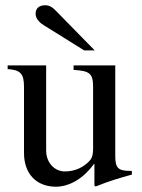

<svg xmlns="http://www.w3.org/2000/svg" viewBox="-20 -698 540 728"><path d="M480 -50H474C428 -50 417 -61 417 -107V-450H259V-433C319 -429 333 -421 333 -368V-137C333 -102 326 -93 310 -79C285 -57 255 -48 226 -48C187 -48 155 -81 155 -127V-450H9V-436C57 -433 71 -419 71 -369V-118C71 -41 116 10 193 10C230 10 287 -9 336 -76H338V6L343 9C393 -11 429 -22 480 -36ZM339 -507 194 -655C177 -673 166 -678 151 -678C129 -678 115 -667 115 -646C115 -630 126 -615 145 -603L299 -507Z"/></svg>

Font: XITS Math
Style: Regular
Weight: 400
Designer: MicroPress Inc., with final additions and corrections provided by Coen Hoffman, Elsevier (retired)
Version: Version 1.302